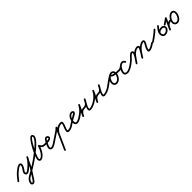

<svg xmlns="http://www.w3.org/2000/svg" viewBox="477 -2455 4657 4657"><g transform="rotate(-45 2805.5 -126.5)"><path d="M-3.3 22.2C5.6 29.6 18.9 28.3 26.2 19.3C74.5 -39.6 121.8 -106.9 181.2 -154.6C215.4 -182.2 260.9 -223.5 304.2 -234.7C319.8 -238.7 329.9 -239.3 328.1 -221.1C324.1 -181.1 284.3 -120.8 258.9 -90.5C226.7 -52 232.7 30.7 294.8 33C329 34.2 363.3 9.8 388.3 -10.8C472.3 -79.8 547.6 -150.7 597.7 -248.4C604 -260.7 598 -271.6 588.9 -276.5C579.7 -281.4 567.3 -280.2 560.6 -268.2C549.3 -247.8 535.9 -214.6 522.2 -200.8C522 -200.7 521 -199.3 520 -197.8C519 -196.4 518 -195 517.9 -194.8C492.7 -139.9 469.3 -82.9 439.7 -30.3C404 33.2 361.8 94.6 321.9 155.5C300.7 187.7 278.6 228.6 251.9 256.5C234.7 274.3 213.3 273.9 218.7 244.8C229 188.2 268.3 152.8 317 126.5C317 126.5 317.2 126.4 317.3 126.3C317.5 126.2 317.7 126.1 317.7 126.1C419.6 65.9 525.1 8.1 622 -59.8C631.5 -66.5 633.9 -79.5 627.2 -89C620.5 -98.5 607.5 -100.9 598 -94.2C598 -94.2 598 -94.2 598 -94.2C501.9 -26.9 397.3 30.3 296.3 89.9C296.3 89.9 296.5 89.8 296.7 89.7C296.8 89.6 297 89.5 297 89.5C236.9 122.1 190.1 167.7 177.3 237.2C164.3 308.4 237.1 332.5 282.1 285.5C310.9 255.6 334.2 213.1 357 178.5C397.5 116.8 440.1 54.6 476.3 -9.7C506.5 -63.3 530.4 -121.3 556.1 -177.2C556.2 -177.4 555 -175.8 553.9 -174.2C552.8 -172.6 551.7 -171 551.8 -171.2C571 -190.3 584 -223.7 597.4 -247.8C604 -259.9 597.9 -271 588.6 -276C579.2 -280.9 566.6 -279.8 560.3 -267.6C512.9 -175.2 441 -108.5 361.7 -43.2C345.6 -30 282.4 19.6 281.6 -31.9C281.5 -42.4 284.2 -55.3 291.1 -63.5C322.2 -100.7 365 -167.8 369.9 -216.9C374.7 -265.4 337.3 -286.5 293.8 -275.3C243.6 -262.4 194.5 -219.3 154.8 -187.4C93.1 -137.7 44 -68.5 -6.2 -7.3C-13.6 1.6 -12.3 14.9 -3.3 22.2Z M592.8 -65C599.4 -55.5 612.5 -53.1 622 -59.8C727.5 -133.2 1065 -368.4 1065 -498.6C1065 -530.2 1048.6 -563.3 1012.9 -563.3C919 -563.3 705.9 -130.9 705.9 -39.6C705.9 -6.1 723.6 32.3 762.2 32.3C876.1 32.3 969.5 -160 990.5 -250.2C992.5 -258.9 980.6 -261.4 969.3 -259.7C958 -258.1 947.3 -252.3 951.8 -244.6C987.4 -181.9 1015.9 -150 1096 -150C1107.6 -150 1117 -159.4 1117 -171C1117 -182.6 1107.6 -192 1096 -192C1031.1 -192 1016.1 -216.5 988.2 -265.4C983.8 -273.1 975.2 -276 967.1 -274.9C959 -273.7 951.6 -268.4 949.5 -259.8C933.7 -191.8 851 -9.7 762.2 -9.7C750.7 -9.7 747.9 -31.5 747.9 -39.6C747.9 -108.9 954 -521.3 1012.9 -521.3C1022 -521.3 1023 -504.6 1023 -498.6C1023 -394.4 687.1 -156.2 598 -94.2C588.5 -87.6 586.1 -74.5 592.8 -65Z M1087 -150C1087 -150 1087 -150 1087 -150C1139.8 -150 1307.5 -141.5 1307.5 -222.5C1307.5 -248.9 1291.4 -269.7 1268.8 -281.6C1260.3 -286 1251 -288.6 1241.4 -288.6C1197.4 -288.6 1169 -238.6 1152.9 -203.8C1131.7 -157.8 1100.6 -109.4 1091.4 -59.9C1091.4 -59.9 1091.3 -59.7 1091.3 -59.6C1091.3 -59.5 1091.3 -59.4 1091.3 -59.4C1090.3 -53.6 1089.8 -48.1 1089.8 -42.3C1089.8 -0.8 1115.5 27.9 1158.3 27.9C1214.9 27.9 1294 -28.2 1338.2 -59.9C1347.7 -66.7 1349.8 -79.8 1343.1 -89.2C1336.3 -98.7 1323.2 -100.8 1313.8 -94.1C1278.4 -68.7 1203.4 -14.1 1158.3 -14.1C1138.8 -14.1 1131.8 -23.8 1131.8 -42.3C1131.8 -45.8 1132.2 -49.2 1132.7 -52.6C1132.7 -52.6 1132.7 -52.5 1132.7 -52.4C1132.7 -52.3 1132.6 -52.1 1132.6 -52.1C1141.2 -97.6 1171.4 -143.7 1191.1 -186.2C1198.5 -202.3 1219.9 -246.6 1241.4 -246.6C1244.1 -246.6 1246.8 -245.7 1249.2 -244.4C1257.9 -239.9 1265.5 -232.9 1265.5 -222.5C1265.5 -190.7 1109.8 -192 1087 -192C1075.4 -192 1066 -182.6 1066 -171C1066 -159.4 1075.4 -150 1087 -150Z M1308.8 -65C1315.4 -55.5 1328.5 -53.1 1338 -59.8C1393.2 -98.2 1450 -134.2 1505.8 -171.8C1540.1 -195.1 1572.4 -219.9 1601.2 -250C1609.2 -258.3 1608.9 -271.6 1600.5 -279.7C1592.1 -287.7 1578.8 -287.4 1570.8 -279C1570.8 -279 1570.8 -279 1570.8 -279C1544.2 -251.1 1514.1 -228.2 1482.2 -206.6C1426.4 -168.8 1369.4 -132.8 1314 -94.2C1304.5 -87.6 1302.1 -74.5 1308.8 -65ZM1594.6 -283.7C1584 -288.4 1571.6 -283.6 1566.8 -273C1487.5 -95.6 1408.2 81.9 1328.8 259.4C1324.1 270 1328.8 282.4 1339.4 287.2C1350 291.9 1362.4 287.2 1367.2 276.6C1367.2 276.6 1367.2 276.6 1367.2 276.6C1446.5 99.1 1525.8 -78.4 1605.2 -255.9C1609.9 -266.5 1605.2 -278.9 1594.6 -283.7ZM1521.6 -69.4C1521.6 -69.4 1521.6 -69.4 1521.6 -69.4C1542.5 -123.7 1577.1 -175.2 1625.6 -208.3C1658.9 -231.1 1697.6 -243.5 1738 -243.5C1762.9 -243.5 1726 -162.8 1721.8 -152.2C1704.1 -107.6 1642.5 21 1736 21C1818.7 21 1866.9 -15.2 1930.1 -59.8C1939.6 -66.5 1941.8 -79.6 1935.2 -89.1C1928.5 -98.6 1915.4 -100.8 1905.9 -94.2C1905.9 -94.2 1905.9 -94.2 1905.9 -94.2C1850.3 -54.9 1808.9 -21 1736 -21C1708 -21 1752.9 -116.9 1760.8 -136.7C1777.4 -178.5 1822.5 -285.5 1738 -285.5C1689.2 -285.5 1642.2 -270.5 1601.9 -243C1546.3 -205.1 1506.4 -146.8 1482.4 -84.6C1478.2 -73.7 1483.6 -61.6 1494.4 -57.4C1505.3 -53.2 1517.4 -58.6 1521.6 -69.4Z M1930 -59.8C1930 -59.8 1930 -59.8 1930 -59.8C1967.3 -85.8 2006.2 -109.2 2046.1 -131.1C2078.9 -149.1 2121.3 -166.4 2147.3 -193.8C2157.3 -204.3 2164 -217.2 2164 -232C2164 -264.1 2129.3 -282 2101 -282C2027.6 -282 1973.2 -207.5 1959.5 -142.4C1959.5 -142.3 1959.6 -142.8 1959.7 -143.2C1959.8 -143.7 1959.9 -144.1 1959.9 -144.1C1951.9 -118 1946 -93.8 1946 -66C1946 -15.5 1971.1 25 2026 25C2091.4 25 2158.1 -24.1 2209 -59.8C2218.5 -66.5 2220.9 -79.5 2214.2 -89C2207.5 -98.5 2194.5 -100.9 2185 -94.2C2142.8 -64.7 2080.7 -17 2026 -17C1995.2 -17 1988 -38.9 1988 -66C1988 -89.5 1993.3 -109.8 2000.1 -131.9C2000.1 -131.9 2000.2 -132.3 2000.3 -132.8C2000.4 -133.2 2000.5 -133.6 2000.5 -133.6C2010 -178.5 2048.5 -240 2101 -240C2105.3 -240 2122 -236 2122 -232C2122 -219.1 1930.2 -111.1 1906 -94.2C1896.5 -87.6 1894.1 -74.5 1900.8 -65C1907.4 -55.5 1920.5 -53.1 1930 -59.8Z M2179.8 -65C2186.4 -55.5 2199.5 -53.1 2209 -59.8C2287.6 -114.4 2338.6 -168.8 2382.7 -254.9C2389 -267.2 2382.4 -278 2372.9 -282.7C2363.4 -287.3 2350.8 -285.8 2345 -273.4C2303.7 -185.2 2262.5 -97.1 2221.2 -8.9C2215.3 3.6 2221.7 14.4 2231.1 18.9C2240.5 23.4 2252.9 21.7 2259 9.3C2287.4 -48.1 2320.6 -104 2393 -104C2499.4 -104 2528.5 -170.3 2573.5 -254.6C2579.9 -266.5 2573.3 -277.4 2563.7 -282.1C2554.1 -286.8 2541.5 -285.5 2535.9 -273.2C2508.5 -212.9 2343.4 21 2483 21C2549.7 21 2639.2 -21.4 2693.2 -59.9C2702.6 -66.6 2704.8 -79.7 2698.1 -89.2C2691.4 -98.6 2678.3 -100.8 2668.8 -94.1C2668.8 -94.1 2668.8 -94.1 2668.8 -94.1C2622.2 -60.9 2540.6 -21 2483 -21C2466.9 -21 2467.9 -28.7 2470.5 -43.2C2483.8 -119 2542.3 -185.7 2574.1 -255.8C2579.7 -268.1 2573.5 -278.8 2564.3 -283.3C2555.1 -287.9 2542.9 -286.3 2536.5 -274.4C2499.5 -205.1 2480.1 -146 2393 -146C2302.6 -146 2257.4 -82 2221.4 -9.3C2215.2 3.1 2221.8 13.9 2231.3 18.5C2240.8 23.1 2253.4 21.4 2259.2 8.9C2300.5 -79.3 2341.8 -167.4 2383 -255.6C2388.8 -268 2382.6 -278.8 2373.2 -283.3C2363.9 -287.9 2351.6 -286.3 2345.3 -274C2304.3 -194 2258.1 -145 2185 -94.2C2175.5 -87.6 2173.1 -74.5 2179.8 -65Z M2663.8 -65C2670.4 -55.5 2683.5 -53.1 2693 -59.8C2771.6 -114.4 2822.6 -168.8 2866.7 -254.9C2873 -267.2 2866.4 -278 2856.9 -282.7C2847.4 -287.3 2834.8 -285.8 2829 -273.4C2787.7 -185.2 2746.5 -97.1 2705.2 -8.9C2699.3 3.6 2705.7 14.4 2715.1 18.9C2724.5 23.4 2736.9 21.7 2743 9.3C2771.4 -48.1 2804.6 -104 2877 -104C2983.4 -104 3012.5 -170.3 3057.5 -254.6C3063.9 -266.5 3057.3 -277.4 3047.7 -282.1C3038.1 -286.8 3025.5 -285.5 3019.9 -273.2C2992.5 -212.9 2827.4 21 2967 21C3033.7 21 3123.2 -21.4 3177.2 -59.9C3186.6 -66.6 3188.8 -79.7 3182.1 -89.2C3175.4 -98.6 3162.3 -100.8 3152.8 -94.1C3152.8 -94.1 3152.8 -94.1 3152.8 -94.1C3106.2 -60.9 3024.6 -21 2967 -21C2950.9 -21 2951.9 -28.7 2954.5 -43.2C2967.8 -119 3026.3 -185.7 3058.1 -255.8C3063.7 -268.1 3057.5 -278.8 3048.3 -283.3C3039.1 -287.9 3026.9 -286.3 3020.5 -274.4C2983.5 -205.1 2964.1 -146 2877 -146C2786.6 -146 2741.4 -82 2705.4 -9.3C2699.2 3.1 2705.8 13.9 2715.3 18.5C2724.8 23.1 2737.4 21.4 2743.2 8.9C2784.5 -79.3 2825.8 -167.4 2867 -255.6C2872.8 -268 2866.6 -278.8 2857.2 -283.3C2847.9 -287.9 2835.6 -286.3 2829.3 -274C2788.3 -194 2742.1 -145 2669 -94.2C2659.5 -87.6 2657.1 -74.5 2663.8 -65Z M3147.7 -65.1C3154.3 -55.5 3167.4 -53.1 3176.9 -59.7C3259.2 -116.7 3338.9 -186.8 3428.6 -230.6C3441 -236.7 3442.8 -249.1 3438.3 -258.5C3433.9 -267.9 3423.1 -274.4 3410.5 -268.5C3335.5 -233.8 3283.7 -153.9 3283.7 -71.2C3283.7 -16.8 3324.3 25.7 3379.2 25.7C3477.3 25.7 3554.6 -93.2 3554.6 -182.5C3554.6 -232.5 3515.9 -281 3464 -281C3436.7 -281 3405.3 -274 3395.2 -244.9C3395.2 -244.9 3395.2 -245 3395.2 -245C3395.2 -245 3395.2 -245.1 3395.2 -245.1C3359.9 -146.2 3597.8 -150.1 3646 -150C3657.6 -150 3667 -159.4 3667 -171C3667 -182.6 3657.6 -192 3646 -192C3586.3 -192.1 3505.5 -189.8 3450 -214.8C3444.1 -217.5 3431.8 -222.5 3434.8 -230.9C3434.8 -230.9 3434.8 -231 3434.8 -231C3434.8 -231 3434.8 -231.1 3434.8 -231.1C3437.5 -238.7 3457.6 -239 3464 -239C3492.4 -239 3512.6 -209.2 3512.6 -182.5C3512.6 -116.8 3453.3 -16.3 3379.2 -16.3C3347.5 -16.3 3325.7 -39.9 3325.7 -71.2C3325.7 -137.6 3368 -202.5 3428.2 -230.4C3440.8 -236.2 3442.5 -248.8 3437.9 -258.3C3433.4 -267.9 3422.6 -274.4 3410.2 -268.3C3318.4 -223.5 3237.1 -152.5 3153.1 -94.3C3143.5 -87.7 3141.1 -74.6 3147.7 -65.1Z M3632 -192C3620.4 -192 3611 -182.6 3611 -171C3611 -157.5 3621.9 -149 3634.6 -149C3656.6 -149 3682 -151.1 3701.7 -161.4C3701.7 -161.4 3701.8 -161.4 3701.8 -161.4C3701.8 -161.4 3701.8 -161.4 3701.8 -161.4C3725.6 -174 3746.7 -191.8 3769.4 -206.3C3769.4 -206.3 3769.6 -206.5 3769.8 -206.7C3770.1 -206.8 3770.3 -207 3770.3 -207C3789.5 -220.9 3805 -233.4 3830.3 -233.4C3852 -233.4 3865.3 -217.1 3874.1 -198.9C3879.8 -186.9 3892.5 -186.2 3902 -191.4C3911.5 -196.5 3917.9 -207.5 3911 -218.9C3890.2 -253.2 3872.4 -274.9 3827.6 -274.9C3785.9 -274.9 3748.1 -246.8 3719.4 -219.1C3719.3 -219 3718.6 -218.1 3717.8 -217.2C3717 -216.2 3716.3 -215.3 3716.2 -215.2C3684.4 -164.7 3650.2 -115.6 3650.2 -53C3650.2 5.9 3696 29.3 3749.4 29.3C3815.5 29.3 3898.9 -23.3 3951 -59.8C3960.5 -66.5 3962.9 -79.5 3956.2 -89C3949.5 -98.5 3936.5 -100.9 3927 -94.2C3927 -94.2 3927 -94.2 3927 -94.2C3883 -63.4 3805.4 -12.7 3749.4 -12.7C3719.9 -12.7 3692.2 -18.8 3692.2 -53C3692.2 -106.3 3724.6 -149.7 3751.8 -192.8C3751.8 -192.9 3751 -191.9 3750.2 -190.9C3749.3 -189.8 3748.5 -188.8 3748.6 -188.9C3768.6 -208.2 3798 -232.9 3827.6 -232.9C3856.4 -232.9 3862.4 -218.1 3875 -197.1C3881.9 -185.7 3894 -184.7 3903 -189.5C3911.9 -194.4 3917.7 -205.1 3911.9 -217.1C3896 -250.3 3868.7 -275.4 3830.3 -275.4C3795.3 -275.4 3772.5 -260.5 3745.7 -241C3745.7 -241 3745.9 -241.2 3746.2 -241.3C3746.4 -241.5 3746.6 -241.7 3746.6 -241.7C3725.1 -227.8 3704.8 -210.5 3682.2 -198.6C3682.2 -198.6 3682.2 -198.6 3682.2 -198.6C3682.2 -198.6 3682.3 -198.6 3682.3 -198.6C3669 -191.6 3649.4 -191 3634.6 -191C3633.7 -191 3635.3 -190.9 3635.6 -190.9C3641.9 -190.1 3647.4 -186.2 3650.5 -180.7C3652.1 -177.8 3653 -167.6 3653 -171C3653 -182.6 3643.6 -192 3632 -192Z M3921.8 -65C3928.4 -55.5 3941.5 -53.1 3951 -59.8C3980 -80 4007.8 -102 4033.9 -125.8C4057.9 -147.7 4127.6 -239.6 4160.6 -239.6C4170.5 -239.6 4172.2 -233.1 4172.2 -224C4172.2 -179.8 4070.9 -40.3 4042.8 0C4036.1 9.5 4038.5 22.6 4048 29.2C4057.5 35.9 4070.6 33.5 4077.2 24C4077.2 24 4077.2 24 4077.2 24C4112.8 -27 4214.2 -164.3 4214.2 -224C4214.2 -256.3 4194.3 -281.6 4160.6 -281.6C4105.8 -281.6 4055.2 -204.1 4019.2 -169.5C3990.5 -142 3959.6 -117 3927 -94.2C3917.5 -87.6 3915.1 -74.5 3921.8 -65ZM4077.2 24C4077.2 24 4077.2 24 4077.2 24C4139.4 -65.1 4226.7 -233.6 4348.1 -233.6C4354.1 -233.6 4363.8 -232.9 4363.8 -225.1C4363.8 -190.6 4262.2 -35.5 4237.4 2.5C4231.1 12.2 4233.8 25.3 4243.5 31.6C4253.2 37.9 4266.3 35.2 4272.6 25.5C4272.6 25.5 4272.6 25.5 4272.6 25.5C4306.3 -26.3 4405.8 -169 4405.8 -225.1C4405.8 -257.9 4378.4 -275.6 4348.1 -275.6C4205.6 -275.6 4114.7 -103.2 4042.8 0C4036.1 9.5 4038.5 22.6 4048 29.2C4057.5 35.9 4070.6 33.5 4077.2 24ZM4243.9 32.6C4253.8 38.5 4266.7 35.3 4272.7 25.3C4323.3 -59.5 4426 -232.8 4539.7 -236.9C4560.4 -237.6 4541.4 -208.5 4535.7 -197.9C4506.7 -144 4459.9 -78.1 4459.9 -16.1C4459.9 7 4473.3 26 4498 26C4566.4 26 4636.9 -22.6 4690.9 -59.7C4700.5 -66.3 4702.9 -79.3 4696.3 -88.9C4689.7 -98.5 4676.7 -100.9 4667.1 -94.3C4621.5 -62.9 4556.2 -16 4498 -16C4497.4 -16 4500 -15 4500.7 -14.4C4503.1 -12.3 4501.9 -10.2 4501.9 -16.1C4501.9 -68.9 4547.6 -131.2 4572.7 -178.1C4594.2 -218.1 4603.8 -281.2 4538.3 -278.9C4404.6 -274.1 4296.8 -97.1 4236.6 3.8C4230.7 13.7 4233.9 26.6 4243.9 32.6Z M4691.9 -63.5C4698.6 -54 4711.7 -51.8 4721.2 -58.5C4804.4 -117.7 4893.3 -176.4 4965 -249.3C4973.1 -257.5 4973 -270.8 4964.7 -279C4956.5 -287.1 4943.2 -287 4935 -278.7C4935 -278.7 4935 -278.7 4935 -278.7C4865.1 -207.6 4778 -150.4 4696.8 -92.8C4687.4 -86.1 4685.2 -73 4691.9 -63.5Z M5053.9 -278C5053.9 -278 5053.9 -278 5053.9 -278C5008.5 -223.8 4956.7 -170 4953.6 -94.9C4953.6 -94.9 4953.6 -94.9 4953.6 -94.8C4953.6 -94.8 4953.6 -94.8 4953.6 -94.8C4951.3 -35.8 4979.9 21 5046 21C5105 21 5162.5 -11.9 5187.8 -66.1C5216.9 -128.4 5168.2 -192.2 5102.3 -192C5102.3 -192 5102.4 -192 5102.4 -192C5102.4 -192 5102.5 -192 5102.5 -192C5049 -192.1 4984.4 -174.3 4959.1 -122.2C4954 -111.7 4958.4 -99.2 4968.8 -94.1C4979.3 -89 4991.8 -93.4 4996.9 -103.8C4996.9 -103.8 4996.9 -103.8 4996.9 -103.8C5014.5 -140.2 5066.3 -150.1 5102.3 -150C5102.3 -150 5102.4 -150 5102.4 -150C5102.4 -150 5102.4 -150 5102.4 -150C5137.5 -150.1 5166 -118.6 5149.8 -83.9C5131.4 -44.4 5088.7 -21 5046 -21C5005.2 -21 4994.2 -58.7 4995.6 -93.2C4995.6 -93.2 4995.6 -93.2 4995.6 -93.2C4995.6 -93.1 4995.6 -93.1 4995.6 -93.1C4998.2 -156.8 5047.5 -205 5086.1 -251C5093.5 -259.9 5092.4 -273.1 5083.5 -280.6C5074.6 -288 5061.4 -286.9 5053.9 -278Z M5187.7 -159C5194.3 -149.5 5207.4 -147.1 5217 -153.7C5262 -184.9 5307 -216.1 5352 -247.2C5361.5 -253.8 5363.9 -266.9 5357.3 -276.4C5350.7 -286 5337.6 -288.3 5328 -281.7C5328 -281.7 5328 -281.7 5328 -281.7C5283 -250.6 5238 -219.4 5193 -188.3C5183.5 -181.7 5181.1 -168.6 5187.7 -159ZM5348.9 -283.5C5338.4 -288.4 5325.9 -283.9 5321 -273.4C5278.9 -183.2 5236.9 -93 5194.8 -2.9C5189.9 7.6 5194.5 20.1 5205 25C5215.5 29.9 5228 25.4 5232.9 14.9C5274.9 -75.3 5317 -165.4 5359 -255.6C5363.9 -266.1 5359.4 -278.6 5348.9 -283.5ZM5204.2 24.6C5214.5 30 5227.1 26 5232.5 15.7C5248.7 -15.5 5269.4 -73.8 5296.2 -92.9C5330.3 -117.3 5358 -129 5399 -129C5410.6 -129 5420 -138.4 5420 -150C5420 -161.6 5410.6 -171 5399 -171C5399 -171 5399 -171 5399 -171C5349 -171 5312.9 -156.5 5271.8 -127.1C5237.4 -102.5 5215 -41.7 5195.2 -3.7C5189.9 6.6 5193.9 19.3 5204.2 24.6ZM5456.2 -16.3C5424.5 -16.3 5402.7 -39.9 5402.7 -71.2C5402.7 -94.6 5407.6 -117.7 5417.9 -138.8C5417.9 -138.8 5418 -139 5418 -139.1C5418.1 -139.3 5418.2 -139.5 5418.2 -139.5C5435.8 -179.2 5487.4 -238.8 5535.7 -238.8C5574.3 -238.8 5579.6 -215.8 5579.6 -182.5C5579.6 -119.5 5530.2 -16.3 5456.2 -16.3ZM5380.1 -157.2C5367.1 -130.4 5360.7 -100.9 5360.7 -71.2C5360.7 -16.8 5401.3 25.7 5456.2 25.7C5554.8 25.7 5621.6 -95.4 5621.6 -182.5C5621.6 -239.1 5598.7 -280.8 5535.7 -280.8C5469.7 -280.8 5404.6 -212.2 5379.8 -156.5C5379.8 -156.5 5379.9 -156.7 5380 -156.9C5380 -157 5380.1 -157.2 5380.1 -157.2Z"/></g></svg>

Font: FRB American Cursive Guidelines Medium
Style: Italic
Weight: 500
Italic angle: -25°
Version: Version 2.0;Modular Font Editor K font №1